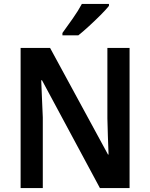

<svg xmlns="http://www.w3.org/2000/svg" viewBox="-20 -958 765 978"><path d="M640 0H489L194 -549H190Q192 -499 194 -452.5Q196 -406 198 -360V0H85V-714H235L530 -171H533Q531 -218 529.5 -264.5Q528 -311 527 -355V-714H640ZM535 -928Q520 -909 492 -881Q464 -853 433.5 -825Q403 -797 379 -778H298V-790Q322 -823 350.5 -863.5Q379 -904 397 -938H535Z"/></svg>

Font: Noto Sans Sinhala UI SemiCondensed SemiBold
Style: Regular
Weight: 600
Width: 4
Designer: Jelle Bosma - Monotype Design Team
Foundry: Monotype Imaging Inc.
Version: Version 2.006; ttfautohint (v1.8.4.7-5d5b)